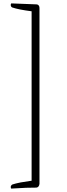

<svg xmlns="http://www.w3.org/2000/svg" viewBox="-20 -736 401 1142"><path d="M196.3 -710Q201.7 -710 205.6 -707.5Q214.8 -702.1 214.8 -687.5V357.4Q212.4 377.9 196.3 379.9Q167 379.9 134.8 380.9L46.9 385.7L45.9 384.8L44.9 381.8Q43.9 379.9 43.9 377Q43.9 366.7 53.7 361.3Q70.8 355.5 102.5 349.1L168 338.9V-668.9Q90.8 -678.7 53.7 -691.4Q53.2 -691.4 52.2 -691.9Q43.9 -696.3 43.9 -707Q43.9 -708.5 44.4 -710.4L46.9 -715.8Z"/></svg>

Font: Amiri Quran
Style: Regular
Weight: 400
Designer: Khaled Hosny
Version: Version 000.105